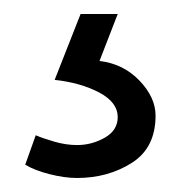

<svg xmlns="http://www.w3.org/2000/svg" viewBox="-20 -33 258 274"><path d="M95 -13H148L122 54Q156 58 179 82Q202 106 202 132Q202 178 168 199.5Q134 221 90 221Q72 221 50.5 215.5Q29 210 16 202L31 160Q40 164 57 169Q74 174 90 174Q111 174 129.5 163.5Q148 153 148 134Q148 113 121.5 99Q95 85 58 81Z"/></svg>

Font: Palanquin Light
Style: Regular
Weight: 300
Designer: Pria Ravichandran
Version: Version 1.0.4